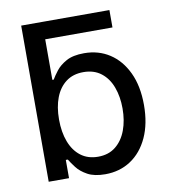

<svg xmlns="http://www.w3.org/2000/svg" viewBox="-83 -799 780 881"><g transform="rotate(-10 307.5 -358.5)"><path d="M125 -646.5 74.7 -727.5H485.8V-646.5ZM336.9 11.2Q286.1 11.2 254.6 -6.1Q223.1 -23.4 205.8 -46.1Q188.5 -68.8 178.7 -85H169.4V0H74.7V-727.5H172.4V-457.5H178.7Q188 -473.6 205.1 -495.8Q222.2 -518.1 253.4 -535.4Q284.7 -552.7 336.4 -552.7Q403.8 -552.7 455.3 -519Q506.8 -485.4 536.6 -422.4Q566.4 -359.4 566.4 -271.5Q566.4 -184.1 537.1 -120.6Q507.8 -57.1 456.1 -22.9Q404.3 11.2 336.9 11.2ZM318.4 -73.7Q367.7 -73.7 400.6 -100.3Q433.6 -127 450.2 -171.9Q466.8 -216.8 466.8 -272.5Q466.8 -327.6 450.4 -371.8Q434.1 -416 400.9 -441.9Q367.7 -467.8 318.4 -467.8Q270 -467.8 237.3 -443.1Q204.6 -418.5 187.7 -374.8Q170.9 -331.1 170.9 -272.5Q170.9 -213.9 188 -168.9Q205.1 -124 238 -98.9Q271 -73.7 318.4 -73.7Z"/></g></svg>

Font: Inter Cardless
Style: Regular
Weight: 400
Designer: Rasmus Andersson
Foundry: rsms
Version: Version 4.001;git-9221beed3